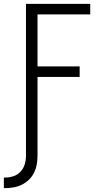

<svg xmlns="http://www.w3.org/2000/svg" viewBox="-35 -755 555 998"><path d="M-15 223V168H-10Q13 168 34.5 161Q56 154 71.5 137.5Q87 121 93.5 99Q100 77 100 55V-735H434V-680H160V-410H379V-355H160V55Q160 77 156 99.5Q152 122 142 142.5Q132 163 115.5 179Q99 195 78.5 205Q58 215 35.5 219Q13 223 -10 223Z"/></svg>

Font: Iosevka Custom Light
Style: Regular
Weight: 300
Monospace: yes
Designer: Belleve Invis
Foundry: Belleve Invis
Version: Version 27.3.5